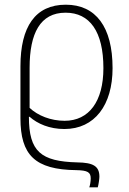

<svg xmlns="http://www.w3.org/2000/svg" viewBox="-20 -559 551 817"><path d="M360 238H396C399 229 403 202 403 193C403 147 375 133 309 132C154 128 103 86 103 -62H106C140 -32 191 -10 254 -10C383 -10 459 -112 459 -269C459 -444 388 -539 260 -539C130 -539 67 -445 67 -277V-56C67 100 128 163 305 165C353 166 366 174 366 200C366 214 363 230 360 238ZM255 -45C196 -45 141 -67 106 -100V-271C106 -417 151 -505 259 -505C362 -505 420 -425 420 -269C420 -128 359 -45 255 -45Z"/></svg>

Font: Noto Sans SemiCondensed ExtraLight
Style: Regular
Weight: 200
Width: 4
Designer: Monotype Design Team
Foundry: Monotype Imaging Inc.
Version: Version 2.013